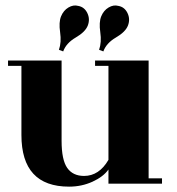

<svg xmlns="http://www.w3.org/2000/svg" viewBox="-20 -686 660 717"><path d="M200 -500Q210 -528 204.5 -565.5Q199 -603 208 -625Q217 -647 235.5 -658Q254 -669 272 -664Q295 -660 306 -637.5Q317 -615 308 -591Q299 -567 263 -546Q227 -525 216 -494ZM350 -500Q360 -528 354.5 -565.5Q349 -603 358 -625Q367 -647 385.5 -658Q404 -669 422 -664Q445 -660 456 -637.5Q467 -615 458 -591Q449 -567 413 -546Q377 -525 366 -494ZM385 0V-53Q366 -26 325.5 -7.5Q285 11 238 11Q60 11 60 -182V-440H10V-460H210V-160Q210 -89 231 -59Q252 -29 294 -29Q350 -29 385 -89V-440H335V-460H535V-20H585V0Z"/></svg>

Font: Rozha One
Style: Regular
Weight: 400
Designer: Tim Donaldson, Indian Type Foundry
Foundry: Indian Type Foundry
Version: Version 1.301;PS 1.0;hotconv 1.0.78;makeotf.lib2.5.61930; tt